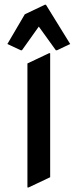

<svg xmlns="http://www.w3.org/2000/svg" viewBox="-20 -785 333 824"><path d="M11.7 -596.2 86.4 -723.6 172.4 -764.6H177.2L281.2 -596.2L224.6 -569.3H219.7L146.5 -670.9L74.2 -569.3H69.3ZM97.7 19.5V-512.7L190.4 -556.6H195.3V-24.4L102.5 19.5Z"/></svg>

Font: Nova Slim
Style: Book
Weight: 400
Version: Version 2.000